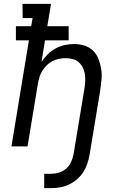

<svg xmlns="http://www.w3.org/2000/svg" viewBox="-20 -755 640 990"><path d="M208 215V141H244Q264 141 284 135Q304 129 320.5 115Q337 101 346 81.5Q355 62 359 42L416 -302Q419 -321 419.5 -339.5Q420 -358 417 -375.5Q414 -393 406 -408.5Q398 -424 385 -435Q372 -446 354.5 -450.5Q337 -455 318 -455Q301 -455 284 -451.5Q267 -448 251 -440Q235 -432 222 -419.5Q209 -407 199.5 -392Q190 -377 184.5 -360.5Q179 -344 176 -327L122 0H39L129 -547H62V-620H141L148 -662H97L96 -735H243L224 -620H334V-547H212L194 -435Q207 -456 225.5 -474.5Q244 -493 266.5 -505Q289 -517 313 -522.5Q337 -528 361 -528Q389 -528 415 -520Q441 -512 459.5 -494Q478 -476 487.5 -451.5Q497 -427 501.5 -400.5Q506 -374 503.5 -346Q501 -318 497 -290L442 42Q438 65 430.5 88Q423 111 410 131.5Q397 152 377.5 169Q358 186 335.5 196.5Q313 207 290 211Q267 215 244 215Z"/></svg>

Font: Iosevka Plex Etoile
Style: Italic
Weight: 400
Italic angle: -9°
Designer: Belleve Invis
Foundry: Belleve Invis
Version: Version 25.1.1; ttfautohint (v1.8.4)